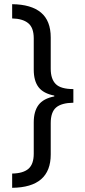

<svg xmlns="http://www.w3.org/2000/svg" viewBox="-20 -736 407 916"><path d="M38 92Q91 91 116 69Q141 47 141 -3V-152Q141 -205 164 -235.5Q187 -266 239 -276V-280Q187 -290 164 -320Q141 -350 141 -404V-553Q141 -604 114.5 -625.5Q88 -647 38 -648V-716Q129 -715 175.5 -676Q222 -637 222 -557V-408Q222 -359 246 -335Q270 -311 330 -311V-246Q273 -245 247.5 -223Q222 -201 222 -149V1Q222 158 38 160Z"/></svg>

Font: Noto Sans Thai Cond
Style: Regular
Weight: 400
Width: 3
Designer: Monotype Design Team
Foundry: Monotype Imaging Inc.
Version: Version 2.002; ttfautohint (v1.8.4.7-5d5b)